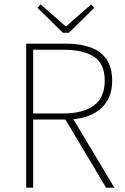

<svg xmlns="http://www.w3.org/2000/svg" viewBox="-20 -860 574 880"><path d="M100 0V-660H282Q347 -660 394.5 -643Q442 -626 468 -588.5Q494 -551 494 -490Q494 -432 468 -392.5Q442 -353 394.5 -332.5Q347 -312 282 -312H132V0ZM132 -340H270Q362 -340 411 -377Q460 -414 460 -490Q460 -568 411 -600Q362 -632 270 -632H132ZM466 0 274 -322 310 -324 504 0ZM268 -710 152 -824 166 -840 280 -740H284L398 -840L412 -824L296 -710Z"/></svg>

Font: Source Sans Variable
Style: Regular
Weight: 200
Designer: Paul D. Hunt
Foundry: Adobe Systems Incorporated
Version: Version 3.006;hotconv 1.0.111;makeotfexe 2.5.65597